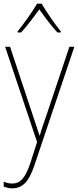

<svg xmlns="http://www.w3.org/2000/svg" viewBox="-20 -783 427 1046"><path d="M207 -763H182C158 -721 107 -650 76 -612V-606H95C128 -642 167 -694 194 -732C222 -693 259 -642 293 -606H311V-612C284 -645 231 -720 207 -763ZM8 -528 182 -9 144 109C116 191 88 217 47 217C30 217 16 213 0 207V233C16 240 30 243 47 243C103 243 138 206 167 119L385 -528H358L234 -158C218 -112 206 -78 197 -45H195C188 -68 178 -96 157 -160L35 -528Z"/></svg>

Font: Noto Sans Malayalam SemiCondensed Thin
Style: Regular
Weight: 100
Width: 4
Designer: Jelle Bosma - Monotype Design Team
Foundry: Monotype Imaging Inc.
Version: Version 2.104